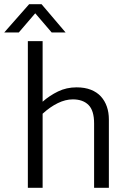

<svg xmlns="http://www.w3.org/2000/svg" viewBox="-63 -890 604 910"><path d="M139 0H69V-695H139V-408Q172 -437 212 -456.5Q252 -476 300 -476Q339 -476 368 -464.5Q397 -453 415.5 -432.5Q434 -412 443.5 -384.5Q453 -357 453 -324V0H383V-305Q383 -366 356.5 -392.5Q330 -419 282 -419Q247 -419 210.5 -401Q174 -383 139 -351ZM248 -736H182L104 -827L26 -736H-43L75 -870H134Z"/></svg>

Font: Ek Mukta Light
Style: Regular
Weight: 300
Designer: Girish Dalvi and Yashodeep Gholap
Foundry: Ek Type
Version: Version 2.538;PS 1.002;hotconv 16.6.51;makeotf.lib2.5.65220;